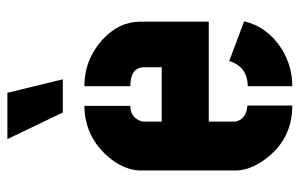

<svg xmlns="http://www.w3.org/2000/svg" viewBox="-164 -638 803 514"><g transform="rotate(-90 237.0 -381.5)"><path d="M121.1 -762.7H245.1L281.2 -614.3H192.4ZM37.1 -151.4V-407.2Q38.1 -455.1 81.1 -501Q133.8 -555.7 210 -556.6V-433.6Q181.6 -433.6 170.9 -409.2Q168 -403.3 168 -398.4V-349.6H313.5V-397.5Q312.5 -433.6 262.7 -433.6V-556.6Q334 -556.6 387.7 -507.8Q434.6 -464.8 435.5 -408.2V-223.6H168V-151.4Q174.8 -123 210.9 -120.1V0Q119.1 0 65.4 -75.2Q37.1 -115.2 37.1 -151.4ZM262.7 0V-119.1Q315.4 -120.1 330.1 -168.9L436.5 -128.9Q421.9 -66.4 362.3 -28.3Q316.4 0 262.7 0Z"/></g></svg>

Font: Post No Bills Colombo ExtraBold
Style: Regular
Weight: 800
Designer: Kosala Senevirathne, Siva Puranthara, Lasantha Premarathna, Tharique Azeez
Foundry: Mooniak
Version: Version 1.220 ; ttfautohint (v1.6)